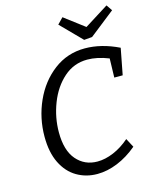

<svg xmlns="http://www.w3.org/2000/svg" viewBox="-133 -1004 898 1103"><g transform="rotate(-15 316.0 -452.0)"><path d="M594 -501H544L547 -614Q479 -641 420 -641Q340 -641 280 -588Q220 -535 187.5 -451Q155 -367 155 -279Q155 -171 203 -115.5Q251 -60 327 -60Q373 -60 423 -81Q473 -102 519 -142L547 -89Q490 -41 428.5 -16Q367 9 308 9Q241 9 186.5 -23Q132 -55 100.5 -119Q69 -183 69 -276Q69 -387 113.5 -486Q158 -585 238.5 -646Q319 -707 423 -707Q521 -707 624 -657ZM465 -823 608 -913 632 -878 481 -759 433 -755 312 -878 346 -913Z"/></g></svg>

Font: Bitter Pro
Style: Italic
Weight: 400
Italic angle: -9°
Designer: Sol Matas, and Bitter project Authors
Foundry: Sol Matas
Version: Version 1.010